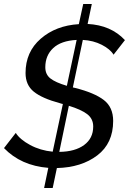

<svg xmlns="http://www.w3.org/2000/svg" viewBox="-29 -835 646 962"><path d="M540 -561Q523 -589 481 -610.5Q439 -632 386 -635L336 -397L349 -394Q444 -370 491 -334Q538 -298 538 -229Q538 -117 458.5 -56.5Q379 4 256 7L235 107H192L213 6Q76 -5 -9 -93L50 -169Q71 -136 122 -108.5Q173 -81 235 -75L286 -314Q284 -314 279 -315.5Q274 -317 271 -318Q182 -342 140.5 -375.5Q99 -409 99 -469Q99 -575 175 -641Q251 -707 366 -714L388 -815H431L410 -715Q527 -709 597 -634ZM198 -498Q198 -462 223.5 -442Q249 -422 306 -405L355 -635Q277 -631 237.5 -594Q198 -557 198 -498ZM438 -201Q438 -240 408 -263Q378 -286 316 -305L268 -74Q347 -75 392.5 -108.5Q438 -142 438 -201Z"/></svg>

Font: Raleway-v4020 Medium
Style: Italic
Weight: 500
Italic angle: -12°
Designer: Matt McInerney, Pablo Impallari, Rodrigo Fuenzalida
Foundry: Matt McInerney, Pablo Impallari, Rodrigo Fuenzalida
Version: Version 4.020;PS 004.020;hotconv 1.0.88;makeotf.lib2.5.64775